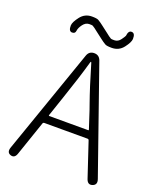

<svg xmlns="http://www.w3.org/2000/svg" viewBox="-167 -1024 920 1124"><g transform="rotate(20 293.5 -462.0)"><path d="M38 0Q11 -9 23 -43L252 -699Q263 -729 294 -729Q325 -729 336 -699L565 -44Q577 -10 548 0Q519 10 508 -25L437 -238Q435 -245 427 -245H159Q151 -245 149 -238L76 -25Q65 9 38 0ZM169 -298Q167 -293 172 -293H414Q419 -293 417 -298L381 -408Q375 -425 369 -442Q337 -532 297 -668Q295 -675 293 -675Q291 -675 289 -668Q260 -565 212 -425ZM378 -793Q347 -793 337 -799Q320 -809 305 -821L258 -857Q245 -868 230 -877Q227 -879 209 -879Q186 -879 169.5 -857Q153 -835 151 -816Q149 -797 128 -798Q108 -800 109 -835Q110 -856 137 -891Q164 -926 208 -926Q239 -926 249 -920Q266 -910 281 -898L328 -862Q341 -851 356 -842Q359 -840 377 -840Q401 -840 416.5 -862Q432 -884 433 -888Q437 -923 458 -921Q479 -920 478 -884Q477 -863 450 -828Q423 -793 378 -793Z"/></g></svg>

Font: Resource Han Rounded KR Light
Style: Regular
Weight: 300
Designer: Cyano Hao (round all glyphs); Ryoko NISHIZUKA 西塚涼子 (kana, bopomofo & ideographs); Paul D. Hunt (Latin, Greek & Cyrillic)
Foundry: Cyano Hao
Version: 0.990